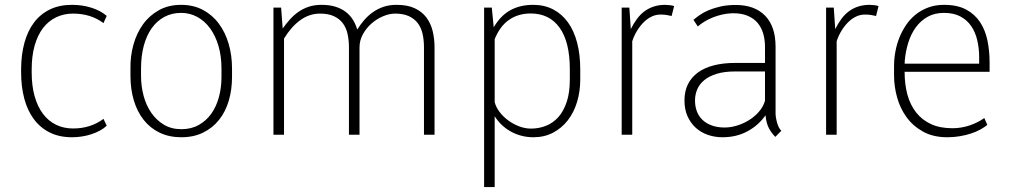

<svg xmlns="http://www.w3.org/2000/svg" viewBox="-20 -548 4106 781"><path d="M277.3 -25.4Q348.6 -25.4 400.9 -64.5L414.1 -36.6Q402.3 -25.4 386.5 -16.8Q370.6 -8.3 352.3 -2.2Q334 3.9 313.7 7.1Q293.5 10.3 272.9 10.3Q220.7 10.3 181.9 -9.3Q143.1 -28.8 117.2 -64Q91.3 -99.1 78.6 -147.5Q65.9 -195.8 65.9 -253.4V-269.5Q66.4 -326.2 79.3 -373.8Q92.3 -421.4 117.9 -455.8Q143.6 -490.2 182.4 -509.3Q221.2 -528.3 272.9 -528.3Q314.5 -528.3 351.3 -516.8Q388.2 -505.4 414.1 -483.4L400.9 -454.1Q349.1 -492.7 277.3 -492.7Q239.3 -492.7 208 -477.5Q176.8 -462.4 154.8 -433.6Q132.8 -404.8 120.8 -362.3Q108.9 -319.8 108.9 -265.6V-253.4Q108.9 -199.2 120.8 -156.7Q132.8 -114.3 154.8 -85Q176.8 -55.7 208 -40.5Q239.3 -25.4 277.3 -25.4Z M553.7 -239.3Q553.7 -197.3 564.2 -158.2Q574.7 -119.1 595.5 -89.1Q616.2 -59.1 646.7 -40.8Q677.2 -22.5 717.8 -22.5Q757.8 -22.5 788.3 -39.6Q818.8 -56.6 839.4 -85.4Q859.9 -114.3 870.4 -152.8Q880.9 -191.4 880.9 -234.4V-269.5Q880.9 -319.3 868.7 -361.1Q856.4 -402.8 834.7 -432.6Q813 -462.4 782.7 -479Q752.4 -495.6 716.8 -495.6Q678.7 -495.6 648.4 -479.2Q618.2 -462.9 597.2 -433.3Q576.2 -403.8 564.9 -362.1Q553.7 -320.3 553.7 -269.5ZM510.7 -269.5Q509.8 -319.3 522.7 -366Q535.6 -412.6 561.5 -448.7Q587.4 -484.9 626.5 -506.6Q665.5 -528.3 716.8 -528.3Q766.1 -528.3 804.7 -508.1Q843.3 -487.8 869.6 -452.6Q896 -417.5 909.9 -370.4Q923.8 -323.2 923.8 -269.5V-234.4Q923.8 -183.1 910.6 -138.4Q897.5 -93.8 871.3 -60.8Q845.2 -27.8 806.6 -8.8Q768.1 10.3 717.8 10.3Q668 10.3 629.4 -8.3Q590.8 -26.9 564.5 -60.3Q538.1 -93.8 524.4 -139.4Q510.7 -185.1 510.7 -239.3Z M1123.5 -517.1 1129.9 -432.1Q1143.6 -451.2 1159.2 -468.8Q1174.8 -486.3 1193.6 -499.5Q1212.4 -512.7 1235.6 -520.5Q1258.8 -528.3 1288.1 -528.3Q1319.8 -528.3 1344.2 -520.8Q1368.7 -513.2 1386.2 -499.8Q1403.8 -486.3 1415.3 -468Q1426.8 -449.7 1433.1 -427.7Q1445.8 -448.2 1461.4 -466.3Q1477.1 -484.4 1496.6 -498.3Q1516.1 -512.2 1540 -520.3Q1564 -528.3 1593.3 -528.3Q1637.7 -528.3 1667.2 -514.4Q1696.8 -500.5 1714.6 -476.6Q1732.4 -452.6 1740 -421.4Q1747.6 -390.1 1747.6 -355V0H1704.6V-355Q1704.6 -384.8 1699 -409.9Q1693.4 -435.1 1679.7 -453.4Q1666 -471.7 1643.3 -482.2Q1620.6 -492.7 1586.9 -492.7Q1564 -492.7 1538.3 -481.9Q1512.7 -471.2 1491.5 -452.6Q1470.2 -434.1 1456.3 -408.9Q1442.4 -383.8 1442.4 -355V0H1399.4V-355Q1399.4 -384.8 1393.8 -409.9Q1388.2 -435.1 1374.5 -453.4Q1360.8 -471.7 1338.1 -482.2Q1315.4 -492.7 1281.7 -492.7Q1238.8 -492.7 1201.9 -466.3Q1165 -439.9 1135.3 -391.1V0H1092.3V-517.1Z M2340.3 -224.6Q2340.3 -176.3 2327.4 -133.5Q2314.5 -90.8 2289.8 -58.8Q2265.1 -26.9 2229.7 -8.3Q2194.3 10.3 2149.9 10.3Q2123.5 10.3 2099.9 3.9Q2076.2 -2.4 2056.2 -13.9Q2036.1 -25.4 2020 -41Q2003.9 -56.6 1992.2 -75.2V212.9H1949.2V-517.1H1980.5L1988.3 -437Q2016.6 -484.9 2056.2 -506.6Q2095.7 -528.3 2148.9 -528.3Q2194.3 -528.3 2230 -509.8Q2265.6 -491.2 2290.3 -457Q2314.9 -422.9 2327.6 -374.3Q2340.3 -325.7 2340.3 -265.6ZM2297.9 -265.6Q2297.9 -377.4 2256.3 -435.3Q2214.8 -493.2 2138.7 -493.2Q2088.4 -493.2 2051 -467.5Q2013.7 -441.9 1992.2 -388.7V-132.8Q1997.1 -112.8 2011.5 -93.5Q2025.9 -74.2 2046.1 -59.1Q2066.4 -43.9 2090.8 -34.4Q2115.2 -24.9 2140.1 -24.9Q2172.4 -24.9 2201.2 -36.4Q2230 -47.9 2251.5 -72Q2272.9 -96.2 2285.4 -134Q2297.9 -171.9 2297.9 -224.6Z M2711.9 -482.9Q2702.1 -485.4 2691.4 -487.1Q2680.7 -488.8 2666.5 -488.8Q2647.9 -488.8 2630.9 -480.7Q2613.8 -472.7 2598.9 -458Q2584 -443.4 2571.8 -423.6Q2559.6 -403.8 2551.8 -380.4V0H2508.8V-517.1H2540L2545.9 -429.7Q2557.1 -452.1 2570.6 -470.5Q2584 -488.8 2600.8 -501.5Q2617.7 -514.2 2638.7 -521.2Q2659.7 -528.3 2686 -528.3Q2694.3 -528.3 2705.6 -526.9Q2716.8 -525.4 2722.2 -523.4Z M2927.7 -29.3Q2951.7 -29.3 2977.5 -37.1Q3003.4 -44.9 3026.4 -59.1Q3049.3 -73.2 3066.9 -93.3Q3084.5 -113.3 3091.8 -138.2V-257.3H2969.7Q2926.3 -257.3 2895.5 -247.8Q2864.7 -238.3 2845 -222.2Q2825.2 -206.1 2816.2 -184.6Q2807.1 -163.1 2807.1 -139.2Q2807.1 -114.7 2814.9 -94.5Q2822.8 -74.2 2838.1 -59.8Q2853.5 -45.4 2876 -37.4Q2898.4 -29.3 2927.7 -29.3ZM3133.8 8.8Q3118.2 -6.8 3107.7 -26.4Q3097.2 -45.9 3093.8 -79.1Q3065.9 -38.6 3021 -14.2Q2976.1 10.3 2918.9 10.3Q2887.2 10.3 2859.1 0.5Q2831.1 -9.3 2810.1 -28.3Q2789.1 -47.4 2776.6 -75.2Q2764.2 -103 2764.2 -139.2Q2764.2 -176.8 2778.3 -205.3Q2792.5 -233.9 2819.1 -253.2Q2845.7 -272.5 2883.8 -282.2Q2921.9 -292 2969.7 -292H3091.8V-357.9Q3091.8 -386.2 3084.5 -411.4Q3077.1 -436.5 3061.5 -455.1Q3045.9 -473.6 3020.5 -484.1Q2995.1 -494.6 2959.5 -494.1Q2938.5 -493.7 2918.2 -489Q2897.9 -484.4 2879.6 -477.1Q2861.3 -469.7 2845.7 -460.2Q2830.1 -450.7 2818.4 -440.4L2800.8 -467.3Q2811 -476.1 2825.9 -486.6Q2840.8 -497.1 2861.8 -506.1Q2882.8 -515.1 2910.4 -521.5Q2938 -527.8 2972.7 -527.8Q3049.3 -527.8 3092 -484.4Q3134.8 -440.9 3134.8 -357.9V-83.5Q3134.8 -79.6 3136 -71Q3137.2 -62.5 3139.9 -52.2Q3142.6 -42 3147 -32.2Q3151.4 -22.5 3158.2 -16.1Z M3543.5 -482.9Q3533.7 -485.4 3522.9 -487.1Q3512.2 -488.8 3498 -488.8Q3479.5 -488.8 3462.4 -480.7Q3445.3 -472.7 3430.4 -458Q3415.5 -443.4 3403.3 -423.6Q3391.1 -403.8 3383.3 -380.4V0H3340.3V-517.1H3371.6L3377.4 -429.7Q3388.7 -452.1 3402.1 -470.5Q3415.5 -488.8 3432.4 -501.5Q3449.2 -514.2 3470.2 -521.2Q3491.2 -528.3 3517.6 -528.3Q3525.9 -528.3 3537.1 -526.9Q3548.3 -525.4 3553.7 -523.4Z M3819.8 -495.6Q3781.7 -495.6 3753.4 -479.7Q3725.1 -463.9 3705.6 -437.3Q3686 -410.6 3674.8 -375Q3663.6 -339.4 3660.2 -299.8Q3660.2 -298.8 3660.2 -293.9Q3660.2 -289.1 3659.7 -289.1H3962.9V-315.4Q3962.9 -351.1 3955.3 -383.8Q3947.8 -416.5 3930.9 -441.4Q3914.1 -466.3 3886.7 -481Q3859.4 -495.6 3819.8 -495.6ZM3833.5 10.3Q3775.9 10.3 3734.9 -12.5Q3693.8 -35.2 3667.5 -71.5Q3641.1 -107.9 3628.9 -152.6Q3616.7 -197.3 3616.7 -241.2V-279.3Q3616.7 -308.1 3622.1 -337.6Q3627.4 -367.2 3638.4 -394.8Q3649.4 -422.4 3666 -446.8Q3682.6 -471.2 3705.3 -489.3Q3728 -507.3 3756.6 -517.8Q3785.2 -528.3 3819.8 -528.3Q3874 -528.3 3909.7 -509.3Q3945.3 -490.2 3966.6 -458Q3987.8 -425.8 3996.6 -383.3Q4005.4 -340.8 4005.4 -293.9V-255.9H3660.2H3659.7Q3659.7 -205.1 3671.1 -163.1Q3682.6 -121.1 3706.5 -90.6Q3730.5 -60.1 3767.1 -43.2Q3803.7 -26.4 3854 -26.4Q3890.1 -26.4 3924.1 -37.8Q3958 -49.3 3983.9 -67.9L3996.1 -40Q3984.4 -30.3 3967.5 -21Q3950.7 -11.7 3929.7 -4.9Q3908.7 2 3884.3 6.1Q3859.9 10.3 3833.5 10.3Z"/></svg>

Font: Ufes Sans Thin
Style: Regular
Weight: 100
Designer: Ricardo Esteves & Thais Bronze
Foundry: ProDesignUfes - Ricardo Esteves, Thais Bronze (This is a derivative work, based on Roboto family, by Christian Robertson
Version: Version 2.0